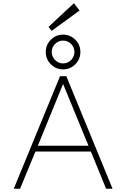

<svg xmlns="http://www.w3.org/2000/svg" viewBox="-20 -1167 780 1187"><path d="M263 -846Q263 -890 294.5 -921.5Q326 -953 370 -953Q414 -953 445.5 -921.5Q477 -890 477 -846Q477 -801 445.5 -769.5Q414 -738 370 -738Q326 -738 294.5 -769.5Q263 -801 263 -846ZM370 -775Q399 -775 419.5 -796Q440 -817 440 -846Q440 -875 419.5 -895.5Q399 -916 370 -916Q341 -916 320.5 -895.5Q300 -875 300 -846Q300 -817 320.5 -796Q341 -775 370 -775ZM437 -1147 472 -1102 299 -976 280 -1001ZM351 -696H390L676 0H636L542 -230H199L104 0H65ZM214 -266H527L370 -648Z"/></svg>

Font: Major Mono Display
Style: Regular
Weight: 400
Designer: Emre Parlak
Foundry: Emre Parlak
Version: Version 2.000; ttfautohint (v1.8) -l 8 -r 50 -G 200 -x 14 -D